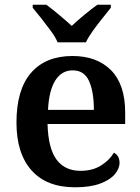

<svg xmlns="http://www.w3.org/2000/svg" viewBox="-20 -786 597 816"><path d="M299 10Q178 10 114 -62Q50 -134 50 -265Q50 -405 112 -476.5Q174 -548 288 -548Q392 -548 452 -487.5Q512 -427 512 -308V-259H182Q185 -155 220.5 -107.5Q256 -60 322 -60Q374 -60 410 -83Q446 -106 464 -137Q488 -125 488 -94Q488 -69 467.5 -45Q447 -21 405 -5.5Q363 10 299 10ZM379 -319Q379 -396 358.5 -441.5Q338 -487 289 -487Q242 -487 215 -444Q188 -401 184 -319ZM225 -606Q215 -629 195.5 -655.5Q176 -682 155.5 -708Q135 -734 119 -753V-766H177Q200 -749 231 -723Q262 -697 285 -676Q307 -697 338.5 -723Q370 -749 394 -766H451V-753Q436 -734 415 -708Q394 -682 375 -655.5Q356 -629 345 -606Z"/></svg>

Font: Noto Serif NP Hmong SemiBold
Style: Regular
Weight: 600
Designer: Dalton Maag Ltd
Foundry: Dalton Maag Ltd
Version: Version 1.001; ttfautohint (v1.8.4.7-5d5b)